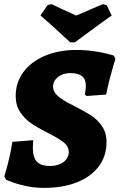

<svg xmlns="http://www.w3.org/2000/svg" viewBox="-20 -898 579 930"><path d="M9 -28 1 -44Q3 -51 10 -75Q17 -99 26 -138Q35 -177 40 -211L141 -219Q139 -193 139 -184Q139 -136 158.5 -115Q178 -94 222 -94Q262 -94 287.5 -113Q313 -132 313 -162Q313 -189 288.5 -208.5Q264 -228 210 -255Q161 -280 130.5 -301Q100 -322 78 -354.5Q56 -387 56 -433Q56 -498 93 -548.5Q130 -599 197 -627.5Q264 -656 350 -656Q395 -656 435 -650Q475 -644 500 -637.5Q525 -631 531 -629L539 -612Q537 -606 530 -583Q523 -560 512.5 -520Q502 -480 494 -440L400 -433L391 -440Q392 -445 394 -459.5Q396 -474 396 -482Q396 -514 377.5 -529Q359 -544 321 -544Q285 -544 261 -525Q237 -506 237 -478Q237 -456 254.5 -438.5Q272 -421 306 -402L337 -386Q388 -360 419.5 -340Q451 -320 473.5 -287.5Q496 -255 496 -210Q496 -143 459 -93Q422 -43 354 -15.5Q286 12 194 12Q146 12 105 3Q64 -6 36.5 -16.5Q9 -27 9 -28ZM343 -693H320Q305 -707 256.5 -751.5Q208 -796 176 -823L210 -873L230 -878Q242 -873 278 -855Q297 -847 315.5 -838Q334 -829 348 -823Q365 -828 422 -854Q473 -876 479 -878L497 -873L521 -823Q482 -796 422 -751.5Q362 -707 343 -693Z"/></svg>

Font: Alegreya ExtraBold
Style: Italic
Weight: 800
Italic angle: -7°
Designer: Juan Pablo del Peral
Foundry: Huerta Tipografica
Version: Version 2.007; ttfautohint (v1.6)